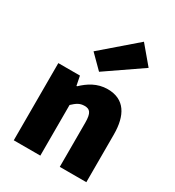

<svg xmlns="http://www.w3.org/2000/svg" viewBox="-199 -960 981 1077"><g transform="rotate(30 291.0 -422.0)"><path d="M58 0H230V-328C256 -352 274 -366 306 -366C340 -366 356 -350 356 -286V0H528V-308C528 -432 482 -512 372 -512C304 -512 254 -478 214 -440H210L198 -500H58ZM280 -572 510 -730 414 -844 196 -656Z"/></g></svg>

Font: Source Sans Pro Black
Style: Regular
Weight: 900
Designer: Paul D. Hunt
Foundry: Adobe Systems Incorporated
Version: Version 3.006;hotconv 1.0.111;makeotfexe 2.5.65597